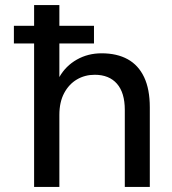

<svg xmlns="http://www.w3.org/2000/svg" viewBox="-20 -740 679 760"><path d="M35 -568V-638H352V-568ZM115 0V-720H215V-435Q240 -479 284 -504Q328 -529 382 -529Q443 -529 485.5 -505.5Q528 -482 550.5 -434.5Q573 -387 573 -315V0H474V-305Q474 -373 443 -408.5Q412 -444 355 -444Q316 -444 284.5 -425.5Q253 -407 234 -371.5Q215 -336 215 -285V0Z"/></svg>

Font: DM Sans 11pt Medium
Style: Regular
Weight: 500
Version: Version 4.004;gftools[0.9.30]